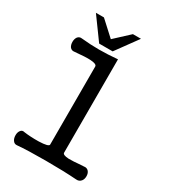

<svg xmlns="http://www.w3.org/2000/svg" viewBox="-206 -962 954 1070"><g transform="rotate(30 271.0 -427.0)"><path d="M140.6 -857.4H88.9L190.4 -717.8H277.3L378.9 -857.4H327.1L234.4 -771.5ZM235.4 -595.7V-93.8Q235.4 -79.1 170.9 -77.1Q118.2 -76.2 77.1 -82Q60.5 -86.9 50.8 -73.2Q42 -61.5 42 -43Q42 -23.4 50.8 -10.7Q60.5 3.9 77.1 2Q140.6 -3.9 258.8 -3.9Q376 -3.9 458 2Q477.5 3.9 489.3 -10.7Q499 -22.5 499 -42Q499 -60.5 489.3 -72.3Q477.5 -85.9 458 -82H452.1Q386.7 -76.2 363.3 -77.1Q325.2 -79.1 325.2 -93.8V-694.3Q260.7 -688.5 206.1 -688.5Q152.3 -688.5 93.8 -694.3Q76.2 -697.3 65.4 -683.6Q56.6 -670.9 56.6 -652.3Q56.6 -632.8 65.4 -620.1Q76.2 -606.4 93.8 -609.4Q165 -616.2 193.4 -614.3Q235.4 -612.3 235.4 -595.7Z"/></g></svg>

Font: Gungsuh
Style: Regular
Weight: 400
Version: Version 2.21